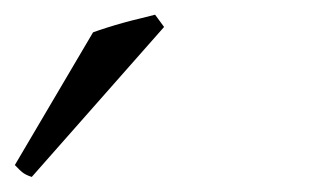

<svg xmlns="http://www.w3.org/2000/svg" viewBox="-107 5 423 260"><path d="M-64 244.6Q-71.3 242.2 -75.4 239.3Q-79.6 236.3 -86.9 228.5L19 48.8Q26.9 45.9 37.6 42.5Q48.3 39.1 59.8 35.9Q71.3 32.7 82.8 30Q94.2 27.3 103 24.9L115.2 41.5Z"/></svg>

Font: Akkhara
Style: Italic
Weight: 400
Italic angle: -7°
Designer: J. Victor Gaultney
Version: Version 1.00 June 13, 2006, initial release